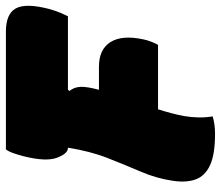

<svg xmlns="http://www.w3.org/2000/svg" viewBox="-69 -671 748 650"><g transform="rotate(-90 305.0 -346.0)"><path d="M236 0Q223 4 207.5 6Q192 8 177 8Q107 8 70.5 -9Q34 -26 22.5 -58Q11 -90 18 -135Q26 -190 48.5 -242.5Q71 -295 94.5 -354.5Q118 -414 130 -490H129Q110 -490 96 -527Q82 -564 101 -640Q108 -666 113 -679Q118 -692 124 -700H523Q583 -700 601.5 -666.5Q620 -633 600 -555Q593 -530 586.5 -515Q580 -500 575 -490H326L322 -485Q335 -469 336 -447.5Q337 -426 326 -385H404Q463 -385 487.5 -346Q512 -307 497 -236Q495 -224 489 -208.5Q483 -193 478 -185H260Q253 -163 247 -140.5Q241 -118 237 -96Q233 -73 232.5 -48Q232 -23 236 0Z"/></g></svg>

Font: Recursive Sn Csl St XBk
Style: Italic
Weight: 1000
Italic angle: -15°
Version: Version 1.085;hotconv 1.1.0;makeotfexe 2.6.0; ttfautohint (v